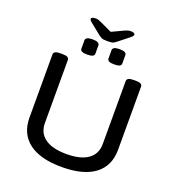

<svg xmlns="http://www.w3.org/2000/svg" viewBox="-173 -1136 1167 1279"><g transform="rotate(20 410.0 -497.0)"><path d="M409 7Q257 7 176.5 -54Q96 -115 96 -230V-677Q96 -689 107 -695.5Q118 -702 142 -702H158Q184 -702 194.5 -695.5Q205 -689 205 -677V-231Q205 -160 257.5 -122.5Q310 -85 410 -85Q510 -85 562.5 -122.5Q615 -160 615 -231V-677Q615 -689 626 -695.5Q637 -702 662 -702H678Q703 -702 713.5 -695.5Q724 -689 724 -677V-230Q724 -115 643.5 -54Q563 7 409 7ZM505 -755Q479 -755 467.5 -761Q456 -767 456 -779V-838Q456 -850 467.5 -856.5Q479 -863 505 -863Q531 -863 542.5 -856.5Q554 -850 554 -838V-779Q554 -767 542.5 -761Q531 -755 505 -755ZM313 -755Q288 -755 276 -761Q264 -767 264 -779V-838Q264 -850 276 -856.5Q288 -863 313 -863Q339 -863 351 -856.5Q363 -850 363 -838V-779Q363 -767 351 -761Q339 -755 313 -755ZM534 -1001Q551 -1001 557.5 -996.5Q564 -992 564 -987Q564 -983 560.5 -977.5Q557 -972 546 -963L469 -902Q461 -896 454 -892Q447 -888 436.5 -886.5Q426 -885 409 -885Q393 -885 382.5 -886.5Q372 -888 364.5 -892Q357 -896 349 -902L273 -963Q262 -972 258 -977.5Q254 -983 254 -987Q254 -992 261 -996.5Q268 -1001 284 -1001Q296 -1001 305.5 -998Q315 -995 325 -990L409 -951L494 -991Q505 -996 514 -998.5Q523 -1001 534 -1001Z"/></g></svg>

Font: Asap Expanded Medium
Style: Regular
Weight: 500
Width: 7
Designer: Pablo Cosgaya
Foundry: Omnibus-Type
Version: Version 3.001